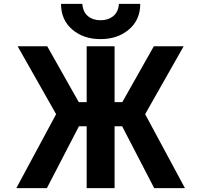

<svg xmlns="http://www.w3.org/2000/svg" viewBox="-20 -972 1040 994"><path d="M778.3 2 612.3 -318.4H573.2V2H428.7V-318.4H388.7L222.7 2H64.5L270.5 -380.9L71.3 -732.4H224.6L387.7 -443.4H428.7V-732.4H573.2V-443.4H613.3L776.4 -732.4H930.7L731.4 -380.9L937.5 2ZM295.9 -952.1H406.2Q409.2 -910.2 435.1 -888.7Q460.9 -867.2 500.5 -867.2Q540 -867.2 566.4 -888.7Q592.8 -910.2 595.7 -952.1H706.1Q706.1 -869.1 647.5 -819.3Q588.9 -769.5 500.5 -769.5Q412.1 -769.5 354 -819.3Q295.9 -869.1 295.9 -952.1Z"/></svg>

Font: GenEi Gothic M Regular
Style: Bold
Weight: 700
Designer: o_tamon (Modified); [Source Han Sans]
Ryoko NISHIZUKA  (kana & ideographs); Paul D. Hunt (Latin, Greek & Cyrillic); Wenl
Version: Version 1.1a;Original Version 1.004